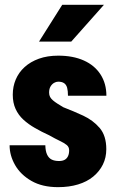

<svg xmlns="http://www.w3.org/2000/svg" viewBox="-20 -770 493 800"><path d="M268.1 -143.6Q268.1 -157.7 257.8 -166Q247.6 -174.3 229 -183.1Q210.4 -191.9 184.6 -206.5Q153.3 -220.7 125.7 -236.6Q98.1 -252.4 77.4 -271.5Q56.6 -290.5 44.9 -316.2Q33.2 -341.8 33.2 -375.5Q33.2 -409.7 45.7 -439Q58.1 -468.3 82.5 -490.5Q106.9 -512.7 142.1 -525.4Q177.2 -538.1 222.7 -538.1Q284.7 -538.1 329.6 -517.8Q374.5 -497.6 398.9 -459.7Q423.3 -421.9 423.3 -371.1H263.2Q263.2 -391.1 259.8 -404.1Q256.3 -417 247.3 -423.3Q238.3 -429.7 222.2 -429.7Q213.9 -429.7 205.1 -424.6Q196.3 -419.4 190.4 -409.4Q184.6 -399.4 184.6 -384.3Q184.6 -373.5 188.7 -366Q192.9 -358.4 200.7 -351.8Q208.5 -345.2 219 -338.4Q229.5 -331.5 243.7 -323.2Q285.6 -307.1 326.7 -288.1Q367.7 -269 395.3 -236.8Q422.9 -204.6 422.9 -148.4Q422.9 -113.3 408.7 -84.5Q394.5 -55.7 368.4 -34.2Q342.3 -12.7 305.2 -1.5Q268.1 9.8 221.7 9.8Q156.2 9.8 111.1 -16.1Q65.9 -42 43 -82Q20 -122.1 20 -164.6H168.9Q169.4 -140.1 176.3 -125.7Q183.1 -111.3 195.3 -105.2Q207.5 -99.1 226.1 -99.1Q240.2 -99.1 249.5 -104.2Q258.8 -109.4 263.4 -119.4Q268.1 -129.4 268.1 -143.6ZM142.6 -596.7 239.3 -750H413.1L276.9 -596.7Z"/></svg>

Font: Roboto Condensed Black
Style: Regular
Weight: 900
Designer: Christian Robertson
Foundry: Google
Version: Version 3.008; 2023